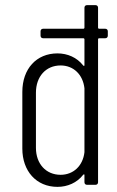

<svg xmlns="http://www.w3.org/2000/svg" viewBox="-20 -720 457 748"><path d="M390 -608H366C364 -608 362 -610 362 -612V-690C362 -696 358 -700 352 -700H319C313 -700 309 -696 309 -690V-612C309 -610 307 -608 305 -608H148C142 -608 138 -604 138 -598V-581C138 -575 142 -571 148 -571H305C307 -571 309 -569 309 -567V-466C309 -463 307 -462 304 -465C280 -496 243 -512 204 -512C122 -512 67 -452 67 -362V-141C67 -54 121 8 204 8C243 8 280 -8 304 -39C307 -42 309 -41 309 -38V-10C309 -4 313 0 319 0H352C358 0 362 -4 362 -10V-567C362 -569 364 -571 366 -571H390C396 -571 400 -575 400 -581V-598C400 -604 396 -608 390 -608ZM216 -39C159 -39 120 -82 120 -144V-359C120 -422 159 -465 216 -465C266 -465 303 -430 309 -376V-127C303 -74 266 -39 216 -39Z"/></svg>

Font: Barlow Condensed Light
Style: Regular
Weight: 300
Width: 3
Designer: Jeremy Tribby
Foundry: Tribby Type
Version: Version 1.422;hotconv 1.0.109;makeotfexe 2.5.65596